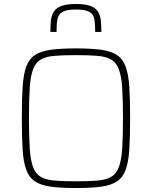

<svg xmlns="http://www.w3.org/2000/svg" viewBox="-20 -940 766 968"><path d="M363 8Q286 8 235.5 1Q185 -6 155.5 -26Q126 -46 112 -85Q98 -124 94 -187Q90 -250 90 -344Q90 -438 94 -501Q98 -564 112 -603Q126 -642 155.5 -662Q185 -682 235.5 -689Q286 -696 363 -696Q440 -696 490.5 -689Q541 -682 570.5 -662Q600 -642 614 -603Q628 -564 632 -501Q636 -438 636 -344Q636 -250 632 -187Q628 -124 614 -85Q600 -46 570.5 -26Q541 -6 490.5 1Q440 8 363 8ZM363 -26Q428 -26 471 -29.5Q514 -33 540 -48Q566 -63 579 -97Q592 -131 596 -190.5Q600 -250 600 -344Q600 -438 596 -497.5Q592 -557 579 -591Q566 -625 540 -640Q514 -655 471 -658.5Q428 -662 363 -662Q298 -662 255 -658.5Q212 -655 186 -640Q160 -625 147 -591Q134 -557 130 -497.5Q126 -438 126 -344Q126 -250 130 -190.5Q134 -131 147 -97Q160 -63 186 -48Q212 -33 255 -29.5Q298 -26 363 -26ZM363 -920Q411 -920 437.5 -909.5Q464 -899 475 -880Q486 -861 488.5 -835.5Q491 -810 491 -779H460Q460 -817 456 -842Q452 -867 431.5 -879.5Q411 -892 363 -892Q315 -892 294.5 -879.5Q274 -867 269.5 -842Q265 -817 265 -779H234Q234 -810 236.5 -835.5Q239 -861 250.5 -880Q262 -899 288.5 -909.5Q315 -920 363 -920Z"/></svg>

Font: Saira Thin
Style: Regular
Weight: 100
Designer: Hector Gatti with collaboration of the Omnibus-Type team
Foundry: Omnibus-Type
Version: Version 1.101